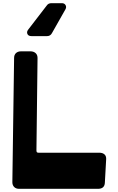

<svg xmlns="http://www.w3.org/2000/svg" viewBox="-20 -1192 748 1212"><path d="M308 -983Q298 -964 277 -964H179Q159 -964 153 -977.5Q147 -991 158 -1005L275 -1157Q285 -1172 305 -1172H370Q387 -1172 394 -1159.5Q401 -1147 393 -1133ZM642 -40Q641 0 598 0H101Q81 0 69.5 -11.5Q58 -23 58 -42L69 -826Q69 -846 81 -857Q93 -868 113 -868H172Q192 -868 204.5 -857Q217 -846 217 -826L210 -243Q210 -234 213 -231Q216 -228 223 -228H607Q628 -228 640 -217Q652 -206 650 -184Z"/></svg>

Font: OpenDyslexic3
Style: Bold
Weight: 700
Designer: Abelardo Gonzalez
Version: Version 1.000;PS 001.001;hotconv 1.0.56